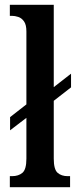

<svg xmlns="http://www.w3.org/2000/svg" viewBox="-20 -780 320 800"><path d="M21 0V-46H30Q57 -46 73.5 -60Q90 -74 90 -119V-289L22 -237V-292L90 -345V-649Q90 -677 80 -691Q70 -705 56 -709.5Q42 -714 30 -714H21V-760H204V-417L276 -473V-416L204 -360V-119Q204 -74 220 -60Q236 -46 262 -46H272V0Z"/></svg>

Font: Noto Serif Ethiopic ExtraCondensed SemiBold
Style: Regular
Weight: 600
Width: 2
Designer: Monotype Design Team
Foundry: Monotype Imaging Inc.
Version: Version 2.102; ttfautohint (v1.8.4.7-5d5b)